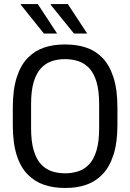

<svg xmlns="http://www.w3.org/2000/svg" viewBox="-20 -915 640 945"><path d="M296 10Q243 10 197 -5.5Q151 -21 116 -56.5Q81 -92 62 -152Q43 -212 43 -301V-385Q43 -474 62.5 -534.5Q82 -595 117 -630.5Q152 -666 197.5 -681Q243 -696 295 -696H305Q359 -696 405 -680.5Q451 -665 485 -629.5Q519 -594 538.5 -534Q558 -474 558 -385V-301Q558 -213 538.5 -153Q519 -93 485 -57.5Q451 -22 405.5 -6Q360 10 307 10ZM300 -62Q335 -62 365.5 -72Q396 -82 419 -106.5Q442 -131 455 -174.5Q468 -218 468 -284V-403Q468 -469 455 -512Q442 -555 419 -579.5Q396 -604 365.5 -614Q335 -624 300 -624Q265 -624 235 -614Q205 -604 182 -579.5Q159 -555 146 -512Q133 -469 133 -403V-284Q133 -218 146 -174.5Q159 -131 182 -106.5Q205 -82 235 -72Q265 -62 300 -62ZM344 -750 229 -892 231 -895H314L409 -750ZM196 -750 82 -892 83 -895H166L261 -750Z"/></svg>

Font: Chivo Mono Light
Style: Regular
Weight: 300
Monospace: yes
Designer: Hector Gatti
Foundry: Omnibus-Type
Version: Version 1.008